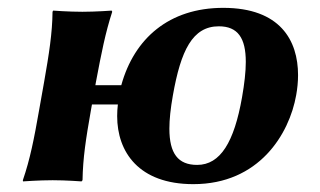

<svg xmlns="http://www.w3.org/2000/svg" viewBox="-20 -459 815 489"><path d="M537.3 -392C585.8 -392 606 -362.1 606 -301.3C606 -276.4 602.6 -246.3 596.4 -211C576.4 -97.5 541.5 -39 482.1 -39C433.5 -39 411.4 -68 411.4 -131.3C411.4 -154.7 414.4 -182.9 420.3 -216C440.5 -330.5 470.3 -392 537.3 -392ZM92.3 -250 79.7 -179C66.7 -105 56.7 -54 38.2 0L38.6 3C38.6 3 79.2 0 114.2 0C148.2 0 187.6 3 187.6 3L190.2 0C191.2 -57 198.5 -104 211.7 -179L214.2 -193H280.2C279 -183.1 278.4 -173.2 278.4 -163.4C278.4 -72 333.3 10 472.4 10C639.4 10 716.8 -117 734.4 -217C737.4 -233.7 739.1 -250.8 739.1 -267.8C739.1 -355.9 693.7 -439 548.6 -439C410.6 -439 321.8 -361 288.9 -242H222.9L224.3 -250C238.5 -325 248.3 -375 265.8 -429L264.4 -432C264.4 -432 223.8 -429 189.8 -429C154.8 -429 115.4 -432 115.4 -432L113.8 -429C113.3 -375 104.8 -321 92.3 -250Z"/></svg>

Font: Linux Biolinum O 
Style: Bold Italic
Weight: 700
Designer: Philipp H. Poll
Foundry: Philipp H. Poll
Version: Version 1.3.2